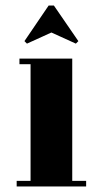

<svg xmlns="http://www.w3.org/2000/svg" viewBox="-20 -671 360 691"><path d="M240 -20H290V0H40V-20H90V-440H50V-460H240ZM165 -554 77 -514 68 -523 155 -651H174L262 -523L253 -514Z"/></svg>

Font: Rozha One
Style: Regular
Weight: 400
Designer: Tim Donaldson, Indian Type Foundry
Foundry: Indian Type Foundry
Version: Version 1.300;PS 1.0;hotconv 1.0.78;makeotf.lib2.5.61930; tt